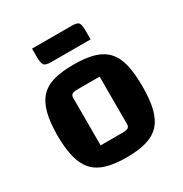

<svg xmlns="http://www.w3.org/2000/svg" viewBox="-162 -805 896 940"><g transform="rotate(-30 285.5 -334.5)"><path d="M286 12Q219 12 173 -1.5Q127 -15 99 -45.5Q71 -76 58 -126.5Q45 -177 45 -250Q45 -324 58 -374.5Q71 -425 99 -455.5Q127 -486 173 -499Q219 -512 286 -512Q353 -512 399 -499Q445 -486 473.5 -455.5Q502 -425 514 -374.5Q526 -324 526 -250Q526 -177 513.5 -126.5Q501 -76 473 -45.5Q445 -15 399 -1.5Q353 12 286 12ZM204 -103H325Q350 -103 359 -108.5Q368 -114 368 -129V-397H247Q222 -397 213 -391.5Q204 -386 204 -371ZM199 -577Q166 -577 158 -589Q150 -601 150 -632V-681H373Q406 -681 413.5 -670Q421 -659 421 -627V-577Z"/></g></svg>

Font: Changa SemiBold
Style: Regular
Weight: 600
Designer: Eduardo Rodriguez Tunni
Foundry: Eduardo Rodriguez Tunni
Version: Version 3.002; ttfautohint (v1.8.2)